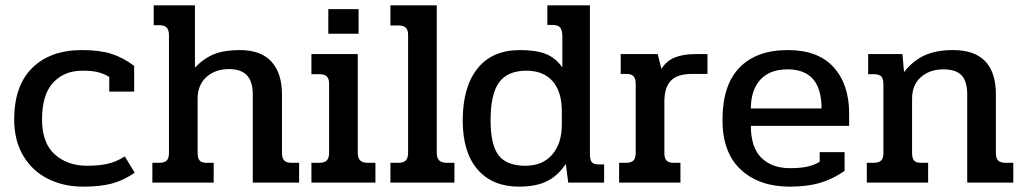

<svg xmlns="http://www.w3.org/2000/svg" viewBox="-20 -682 3827 717"><path d="M33 -236Q33 -362 100.5 -428.5Q168 -495 287 -495Q352 -495 396 -481Q440 -467 481 -436V-340H388V-395Q365 -408 344 -413Q323 -418 287 -418Q220 -418 178.5 -373.5Q137 -329 137 -236Q137 -148 184.5 -105.5Q232 -63 306 -63Q352 -63 384.5 -71Q417 -79 446 -98L483 -37Q441 -8 397.5 3.5Q354 15 290 15Q218 15 159.5 -14Q101 -43 67 -100Q33 -157 33 -236Z M549 -74H574Q594 -74 602.5 -82.5Q611 -91 611 -111V-551Q611 -570 602.5 -579Q594 -588 574 -588H554V-662H708V-430Q744 -466 781.5 -480.5Q819 -495 876 -495Q954 -495 993.5 -452Q1033 -409 1033 -329V-111Q1033 -91 1041.5 -82.5Q1050 -74 1069 -74H1097V0H924V-328Q924 -378 902 -401Q880 -424 835 -424Q784 -424 751 -394.5Q718 -365 718 -313V-111Q718 -91 725.5 -82.5Q733 -74 751 -74H778V0H549Z M1206 -648H1319V-556H1206ZM1143 -74H1172Q1192 -74 1200.5 -83Q1209 -92 1209 -112V-369Q1209 -388 1200.5 -396.5Q1192 -405 1172 -405H1143V-480H1316V-111Q1316 -92 1325 -83Q1334 -74 1353 -74H1382V0H1143Z M1438 -74H1467Q1487 -74 1495.5 -83Q1504 -92 1504 -112V-551Q1504 -570 1495.5 -578.5Q1487 -587 1467 -587H1438V-662H1611V-111Q1611 -92 1620 -83Q1629 -74 1648 -74H1677V0H1438Z M1708 -232Q1708 -357 1763 -426Q1818 -495 1922 -495Q1983 -495 2019.5 -480Q2056 -465 2080 -430V-545Q2080 -569 2072 -579Q2064 -589 2041 -589H2024V-662H2183V-107Q2183 -85 2190 -76.5Q2197 -68 2216 -68H2236V0H2102L2093 -70Q2063 -25 2022 -5Q1981 15 1918 15Q1819 15 1763.5 -49Q1708 -113 1708 -232ZM2078 -216V-267Q2078 -340 2043.5 -379Q2009 -418 1946 -418Q1875 -418 1843.5 -374Q1812 -330 1812 -233Q1812 -141 1842 -102Q1872 -63 1942 -63Q2006 -63 2042 -104.5Q2078 -146 2078 -216Z M2292 -74H2317Q2337 -74 2345.5 -82.5Q2354 -91 2354 -111V-369Q2354 -388 2346 -397Q2338 -406 2319 -406H2298V-480H2436L2450 -425Q2470 -456 2501.5 -468Q2533 -480 2576 -480H2622V-406H2566Q2509 -406 2485 -380.5Q2461 -355 2461 -302V-111Q2461 -91 2469 -82.5Q2477 -74 2496 -74H2521V0H2292Z M2678 -234Q2678 -364 2741.5 -429.5Q2805 -495 2922 -495Q3035 -495 3093 -431Q3151 -367 3151 -258V-212H2784Q2784 -131 2823.5 -92.5Q2863 -54 2930 -54Q2968 -54 2994 -59.5Q3020 -65 3041 -78V-114H3134V-44Q3092 -14 3043.5 0.5Q2995 15 2929 15Q2815 15 2746.5 -48.5Q2678 -112 2678 -234ZM3048 -277Q3048 -423 2921 -423Q2854 -423 2819 -384Q2784 -345 2784 -277Z M3217 -74H3242Q3262 -74 3270.5 -82.5Q3279 -91 3279 -111V-368Q3279 -388 3271 -396.5Q3263 -405 3243 -405H3222V-480H3350L3356 -413Q3390 -456 3433.5 -475.5Q3477 -495 3539 -495Q3699 -495 3699 -329V-111Q3699 -91 3707.5 -82.5Q3716 -74 3736 -74H3764V0H3592V-328Q3592 -378 3571 -400.5Q3550 -423 3503 -423Q3452 -423 3419 -394Q3386 -365 3386 -313V-111Q3386 -91 3393.5 -82.5Q3401 -74 3420 -74H3446V0H3217Z"/></svg>

Font: Pridi
Style: Regular
Weight: 400
Designer: Katatrad Team
Foundry: CadsonDemak
Version: Version 1.001